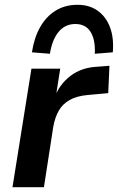

<svg xmlns="http://www.w3.org/2000/svg" viewBox="-20 -780 491 800"><path d="M32 0 111 -494H231L212 -374H207Q228 -429 274 -464Q320 -499 386 -502L436 -506L431 -392L344 -384Q300 -380 270.5 -363.5Q241 -347 225 -319Q209 -291 202 -252L163 0ZM188 -556 113 -562Q122 -622 147 -666.5Q172 -711 211.5 -735.5Q251 -760 303 -760Q353 -760 387.5 -735Q422 -710 438.5 -666Q455 -622 450 -562L375 -556Q378 -614 357.5 -647Q337 -680 294 -680Q251 -680 224 -647Q197 -614 188 -556Z"/></svg>

Font: Nunito Sans 10pt
Style: Bold Italic
Weight: 700
Italic angle: -9°
Designer: Vernon Adams
Foundry: Vernon Adams
Version: Version 3.101;gftools[0.9.27]